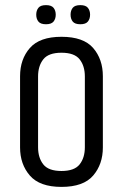

<svg xmlns="http://www.w3.org/2000/svg" viewBox="-20 -723 482 753"><path d="M58.7 -424Q58.7 -490.9 97.2 -534.8Q135.7 -578.7 221.1 -578.7Q307.2 -578.7 345.3 -534.8Q383.4 -490.9 383.4 -424V-144.7Q383.4 -78.8 345.3 -34.4Q307.2 10 221.1 10Q135.7 10 97.2 -34.4Q58.7 -78.8 58.7 -144.7ZM312.8 -422.9Q312.8 -464.4 292.3 -490.3Q271.9 -516.2 221.1 -516.2Q170.2 -516.2 149.8 -490.3Q129.3 -464.4 129.3 -422.9V-145.7Q129.3 -104.2 149.8 -78.3Q170.2 -52.4 221.1 -52.4Q271.9 -52.4 292.3 -78.3Q312.8 -104.2 312.8 -145.7ZM122.1 -665.3Q122.1 -681.6 130.6 -692.3Q139 -702.9 160.4 -702.9Q181.5 -702.9 190.1 -692.3Q198.6 -681.6 198.6 -665.3Q198.6 -649.2 190.1 -638.5Q181.5 -627.9 160.4 -627.9Q139 -627.9 130.6 -638.5Q122.1 -649.2 122.1 -665.3ZM256.8 -665.3Q256.8 -681.6 265.2 -692.3Q273.7 -702.9 295 -702.9Q316.2 -702.9 324.7 -692.3Q333.3 -681.6 333.3 -665.3Q333.3 -649.2 324.7 -638.5Q316.2 -627.9 295 -627.9Q273.7 -627.9 265.2 -638.5Q256.8 -649.2 256.8 -665.3Z"/></svg>

Font: Khand Variable Light
Style: Regular
Weight: 300
Designer: Satya Rajpurohit
Foundry: Indian Type Foundry
Version: Version 3.000